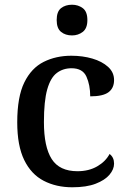

<svg xmlns="http://www.w3.org/2000/svg" viewBox="-20 -783 542 813"><path d="M286 10Q218 10 165 -17.5Q112 -45 82.5 -105.5Q53 -166 53 -265Q53 -373 83 -434Q113 -495 165 -521Q217 -547 282 -547Q330 -547 371 -535Q412 -523 437.5 -500Q463 -477 463 -444Q463 -410 439.5 -392.5Q416 -375 362 -375Q362 -423 346 -458.5Q330 -494 283 -494Q247 -494 220.5 -474Q194 -454 180 -404.5Q166 -355 166 -266Q166 -161 199 -109.5Q232 -58 308 -58Q356 -58 391.5 -78.5Q427 -99 444 -131Q463 -117 463 -90Q463 -66 443.5 -43Q424 -20 385 -5Q346 10 286 10ZM285 -633Q257 -633 238.5 -648Q220 -663 220 -698Q220 -734 238.5 -748.5Q257 -763 285 -763Q311 -763 330.5 -748.5Q350 -734 350 -698Q350 -663 330.5 -648Q311 -633 285 -633Z"/></svg>

Font: Noto Serif Sinhala Medium
Style: Regular
Weight: 500
Designer: Jelle Bosma - Monotype Design Team
Foundry: Monotype Imaging Inc.
Version: Version 2.007; ttfautohint (v1.8.4.7-5d5b)